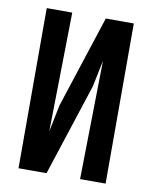

<svg xmlns="http://www.w3.org/2000/svg" viewBox="-74 -681 586 738"><g transform="rotate(10 219.0 -312.5)"><path d="M48.8 -625H148.4L140.6 -160.2L162.1 -265.6L279.3 -625H388.7V0H289.1L296.9 -462.9L275.4 -359.4L158.2 0H48.8Z"/></g></svg>

Font: Sudo Variable
Style: Regular
Weight: 400
Monospace: yes
Designer: Jens Kutilek
Foundry: Jens Kutilek
Version: Version 0.040